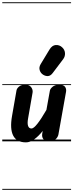

<svg xmlns="http://www.w3.org/2000/svg" viewBox="-25 -1250 648 1698"><path d="M204.5 9Q123 9 92 -50.2Q61 -109.5 81.5 -225L121 -451Q124 -467.5 143 -484Q162 -500.5 200.5 -500.5Q235 -500.5 251.2 -478.2Q267.5 -456 263 -430.5L223.5 -203.5Q215.5 -160 223.2 -136.8Q231 -113.5 253.5 -113.5Q272.5 -113.5 306 -155.8Q339.5 -198 385.5 -278L416 -447.5Q418.5 -464 439.5 -482.2Q460.5 -500.5 500.5 -500.5Q537.5 -500.5 550.5 -482Q563.5 -463.5 559 -438L491.5 -60Q490.5 -52 482.8 -37.5Q475 -23 457.8 -11.5Q440.5 0 410 0Q376 0 359.8 -18.2Q343.5 -36.5 348.5 -68.5L353 -92Q314.5 -44 277.2 -17.5Q240 9 204.5 9ZM204.5 9Q123 9 92 -50.2Q61 -109.5 81.5 -225L121 -451Q124 -467.5 143 -484Q162 -500.5 200.5 -500.5Q235 -500.5 251.2 -478.2Q267.5 -456 263 -430.5L223.5 -203.5Q215.5 -160 223.2 -136.8Q231 -113.5 253.5 -113.5Q272.5 -113.5 306 -155.8Q339.5 -198 385.5 -278L416 -447.5Q418.5 -464 439.5 -482.2Q460.5 -500.5 500.5 -500.5Q537.5 -500.5 550.5 -482Q563.5 -463.5 559 -438L491.5 -60Q490.5 -52 482.8 -37.5Q475 -23 457.8 -11.5Q440.5 0 410 0Q376 0 359.8 -18.2Q343.5 -36.5 348.5 -68.5L353 -92Q314.5 -44 277.2 -17.5Q240 9 204.5 9ZM357.5 -588.5Q334.5 -602.5 326.2 -628.8Q318 -655 334.5 -682.5L411.5 -810Q435.5 -850 468.2 -851.8Q501 -853.5 524 -832Q547.5 -811 549.8 -781Q552 -751 533.5 -726.5L441 -604Q422.5 -579.5 400.8 -577.5Q379 -575.5 357.5 -588.5ZM-5 420.5H603.5V428.5H-5ZM-5 -16H603.5V0H-5ZM-5 -505.5H603.5V-497.5H-5ZM-5 -1230H603.5V-1222H-5Z"/></svg>

Font: Edu VIC WA NT Pre Guide
Style: Regular
Weight: 400
Designer: Tina and Corey Anderson, Eben Sorkin, Mirko Velimirovic
Foundry: Google for Education
Version: Version 1.000